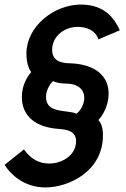

<svg xmlns="http://www.w3.org/2000/svg" viewBox="-26 -735 552 843"><path d="M426 -141C426 -171 419 -195 406 -208C425 -227 451 -273 451 -323C451 -421 364 -455 281 -457C236 -458 203 -471 203 -516C203 -578 259 -617 315 -617C358 -617 395 -599 406 -562L500 -602C478 -651 436 -715 329 -715C211 -715 90 -619 90 -500C90 -464 99 -433 111 -419C96 -400 70 -364 70 -309C70 -226 129 -176 232 -169C268 -166 308 -160 308 -115C308 -53 246 -17 191 -17C146 -17 111 -35 79 -79L-6 -11C19 28 77 88 174 88C272 88 426 20 426 -141ZM310 -236C272 -254 176 -234 176 -309C176 -338 192 -365 207 -379C219 -372 243 -368 266 -368C302 -368 344 -352 344 -305C344 -279 329 -250 310 -236Z"/></svg>

Font: FIGSv2-sans-serif SmBold Italic
Style: Regular
Weight: 600
Italic angle: -12°
Designer: Matt McInerney, Pablo Impallari, Rodrigo Fuenzalida
Foundry: Matt McInerney, Pablo Impallari, Rodrigo Fuenzalida
Version: Version 4.020;hotconv 1.0.109;makeotfexe 2.5.65596